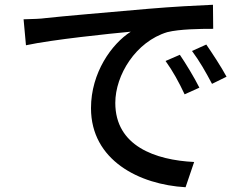

<svg xmlns="http://www.w3.org/2000/svg" viewBox="-20 -750 1040 806"><path d="M79 -669 89 -560C200 -584 443 -609 529 -617C449 -566 362 -445 362 -296C362 -77 565 25 759 36L795 -70C632 -78 464 -137 464 -318C464 -435 550 -575 682 -615C734 -628 820 -629 875 -629L874 -730C806 -727 707 -722 602 -713C420 -697 242 -682 171 -674C151 -671 118 -670 79 -669ZM846 -563 786 -536C818 -493 843 -449 870 -398L931 -428C909 -469 870 -528 846 -563ZM735 -520 675 -494C706 -451 731 -405 755 -354L817 -382C796 -424 759 -485 735 -520Z"/></svg>

Font: Spoqa Han Sans Neo Medium
Style: Regular
Weight: 500
Designer: [Spoqa Han Sans Neo] Dong-huui Kim  Younghwa Kang  Yujin Lee  [Noto Sans] Ryoko NISHIZUKA  (kana & ideographs); Paul D. 
Foundry: Spoqa (http://www.spoqa-han-sans.com)
Version: Version 1.000